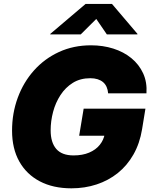

<svg xmlns="http://www.w3.org/2000/svg" viewBox="-20 -974 793 1003"><path d="M353 9.8Q257.8 9.8 188.2 -26.6Q118.7 -63 80.8 -130.4Q43 -197.8 43 -291.5Q43 -382.8 72.8 -463.6Q102.5 -544.4 157.5 -606Q212.4 -667.5 288.1 -702.4Q363.8 -737.3 455.6 -737.3Q517.6 -737.3 571.8 -720.2Q626 -703.1 666.3 -670.2Q706.5 -637.2 727.8 -590.8Q749 -544.4 745.1 -486.3H544.9Q543.5 -504.9 536.9 -519.8Q530.3 -534.7 518.6 -544.7Q506.8 -554.7 490 -560.1Q473.1 -565.4 451.7 -565.4Q399.4 -565.4 360.6 -541.3Q321.8 -517.1 295.9 -477.3Q270 -437.5 257.3 -389.4Q244.6 -341.3 244.6 -293Q244.6 -230 273.9 -196Q303.2 -162.1 364.3 -162.1Q411.1 -162.1 445.8 -176.8Q480.5 -191.4 501.2 -217.3Q522 -243.2 527.3 -275.4L560.1 -265.1H393.6L417 -406.2H739.7L722.2 -298.8Q710 -224.6 677.2 -167Q644.5 -109.4 595.5 -70.1Q546.4 -30.8 484.6 -10.5Q422.9 9.8 353 9.8ZM401.9 -794.4H242.2L242.7 -796.9L427.2 -953.6H564.9L698.2 -796.9L697.8 -794.4H538.1L482.9 -875Z"/></svg>

Font: Inter 16pt Black
Style: Italic
Weight: 900
Italic angle: -9.3988°
Version: Version 4.001;git-66647c0bb